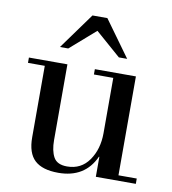

<svg xmlns="http://www.w3.org/2000/svg" viewBox="-83 -805 796 889"><g transform="rotate(10 315.0 -360.5)"><path d="M425 0V-94H423Q375 12 250 12Q175 12 139 -21.5Q103 -55 103 -129V-465H24V-490H205V-134Q205 -84 221.5 -54Q238 -24 285 -24Q351 -24 388 -77Q425 -130 425 -205V-465H334V-490H527V-25H613V0ZM157 -563 280 -733H350L473 -563H434L315 -667L196 -563Z"/></g></svg>

Font: Justus
Style: Roman
Weight: 500
Version: Version 001.001